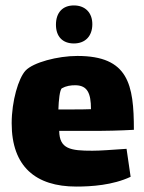

<svg xmlns="http://www.w3.org/2000/svg" viewBox="-20 -675 532 707"><path d="M252 -515C294 -515 320 -542 320 -586C320 -628 294 -655 252 -655C210 -655 186 -628 186 -584C186 -541 210 -515 252 -515ZM320 -120C240 -120 199 -126 198 -193H340C359 -193 422 -194 473 -197C473 -364 453 -469 265 -469C192 -469 102 -445 74 -415C48 -387 23 -303 23 -221C23 -62 111 12 261 12C316 12 395 7 461 -24L446 -127C386 -123 350 -120 320 -120ZM208 -350C222 -358 241 -362 261 -361C301 -359 315 -333 315 -273C294 -272 269 -272 247 -272H195C196 -305 200 -345 208 -350Z"/></svg>

Font: FilmFarsi_V5 Display
Style: Regular
Weight: 400
Designer: Borna Izadpanah
Foundry: Borna Izadpanah
Version: Version 1.000;PS 001.000;hotconv 1.0.88;makeotf.lib2.5.64775